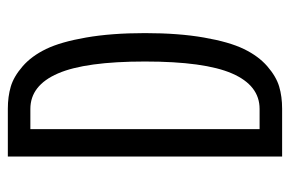

<svg xmlns="http://www.w3.org/2000/svg" viewBox="-145 -595 740 490"><g transform="rotate(-90 225.0 -350.0)"><path d="M70.5 0V-700H192.5Q223.5 -700 249 -692.5Q274.5 -685 300.8 -662.2Q327 -639.5 345 -602.2Q363 -565 374.2 -500.5Q385.5 -436 385.5 -350Q385.5 -264 374.2 -199.5Q363 -135 345 -97.8Q327 -60.5 300.8 -37.8Q274.5 -15 249 -7.5Q223.5 0 192.5 0ZM140.5 -57.5H192Q252 -57.5 282.5 -127.8Q313 -198 313 -350Q313 -502 282.5 -572.2Q252 -642.5 192 -642.5H140.5Z"/></g></svg>

Font: League Mono Condensed Light
Style: Regular
Weight: 300
Width: 1
Designer: Tyler Finck
Foundry: The League of Moveable Type / Tyler Finck
Version: Version 2.210